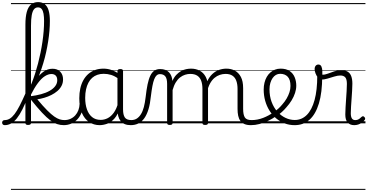

<svg xmlns="http://www.w3.org/2000/svg" viewBox="-104 -1170 3486 1821"><path d="M-59 17Q-72 17 -78 9.5Q-84 2 -84 -7Q-84 -16 -78 -23.5Q-72 -31 -59 -31Q-34 -31 -11.5 -44.5Q11 -58 34 -88Q57 -118 83 -168.5Q109 -219 142 -294Q148 -307 154.5 -303Q161 -299 165 -287Q169 -275 164 -262Q136 -187 109 -133.5Q82 -80 55.5 -47Q29 -14 0.5 1.5Q-28 17 -59 17ZM162 15Q149 15 143 10.5Q137 6 137 -4V-936Q137 -1009 150 -1056.5Q163 -1104 190 -1127Q217 -1150 257 -1150Q297 -1150 322 -1129Q347 -1108 358 -1068Q369 -1028 369 -971Q369 -927 365 -878.5Q361 -830 353 -779Q345 -728 333.5 -675Q322 -622 306 -569.5Q290 -517 270.5 -464.5Q251 -412 227.5 -362Q204 -312 176 -265L161 -304Q180 -341 197 -383Q214 -425 229 -472Q244 -519 257 -569Q270 -619 280.5 -670.5Q291 -722 298.5 -773Q306 -824 310 -874Q314 -924 314 -971Q314 -1010 309 -1039Q304 -1068 291.5 -1084Q279 -1100 256 -1100Q233 -1100 218.5 -1082Q204 -1064 197 -1025.5Q190 -987 190 -926V-4Q190 6 183 10.5Q176 15 162 15ZM502 17Q469 17 438.5 7Q408 -3 373.5 -28.5Q339 -54 294.5 -101.5Q250 -149 190 -224H184V-257Q239 -264 285.5 -276.5Q332 -289 366.5 -308.5Q401 -328 420 -353.5Q439 -379 439 -409Q439 -438 424.5 -453Q410 -468 383 -468Q354 -468 321.5 -447.5Q289 -427 255 -381.5Q221 -336 184 -262L176 -315Q204 -368 236.5 -414.5Q269 -461 308 -489.5Q347 -518 394 -518Q441 -518 467.5 -490Q494 -462 494 -417Q494 -383 479.5 -355.5Q465 -328 440 -306.5Q415 -285 383 -269Q351 -253 317 -243Q283 -233 250 -228Q304 -163 343 -124Q382 -85 410.5 -65Q439 -45 462 -38Q485 -31 508 -31Q519 -31 524.5 -23.5Q530 -16 529 -7Q528 2 521.5 9.5Q515 17 502 17ZM0 621H564V631H0ZM0 -20H564V0H0ZM0 -505H564V-500H0ZM0 -1141H564V-1131H0Z M499 17Q488 17 482.5 9.5Q477 2 477.5 -7Q478 -16 485 -23.5Q492 -31 505 -31Q538 -31 564.5 -43Q591 -55 610 -76Q629 -97 639.5 -125Q650 -153 651 -186Q652 -198 661 -201.5Q670 -205 678.5 -201.5Q687 -198 686 -186Q685 -142 670.5 -104.5Q656 -67 631.5 -40Q607 -13 573 2Q539 17 499 17ZM564 621V631ZM564 -20V0ZM564 -505V-500ZM564 -1141V-1131Z M841 17Q786 17 742 -12Q698 -41 673 -98Q648 -155 648 -238Q648 -288 657.5 -331Q667 -374 686 -408.5Q705 -443 732.5 -467.5Q760 -492 796.5 -505.5Q833 -519 878 -519Q916 -519 952.5 -506.5Q989 -494 1025 -470V-419Q985 -449 950 -459.5Q915 -470 879 -470Q847 -470 819.5 -460.5Q792 -451 770.5 -432Q749 -413 734.5 -385.5Q720 -358 712 -322Q704 -286 704 -242Q704 -180 720.5 -133Q737 -86 769.5 -59.5Q802 -33 851 -33Q885 -33 917 -49Q949 -65 975.5 -101.5Q1002 -138 1019 -202L1037 -159Q1016 -85 982.5 -47Q949 -9 911.5 4Q874 17 841 17ZM1137 17Q1103 17 1079 7Q1055 -3 1040 -22Q1025 -41 1017.5 -69Q1010 -97 1010 -132V-495Q1010 -506 1017 -510.5Q1024 -515 1038 -515Q1051 -515 1057 -510.5Q1063 -506 1063 -496V-133Q1063 -81 1080 -56Q1097 -31 1143 -31Q1150 -31 1154 -23.5Q1158 -16 1157.5 -7Q1157 2 1152.5 9.5Q1148 17 1137 17ZM564 621H1199V631H564ZM564 -20H1199V0H564ZM564 -505H1199V-500H564ZM564 -1141H1199V-1131H564Z M1134 17Q1125 17 1120.5 9.5Q1116 2 1116.5 -7Q1117 -16 1123 -23.5Q1129 -31 1140 -31Q1171 -31 1193.5 -45.5Q1216 -60 1233 -87.5Q1250 -115 1260.5 -155Q1271 -195 1277 -247Q1285 -318 1295.5 -369Q1306 -420 1321.5 -452Q1337 -484 1359.5 -499.5Q1382 -515 1415 -515Q1424 -515 1428.5 -508Q1433 -501 1432.5 -491.5Q1432 -482 1427 -474.5Q1422 -467 1413 -467Q1395 -467 1382 -455.5Q1369 -444 1359 -419Q1349 -394 1341.5 -354Q1334 -314 1327 -257Q1320 -186 1304.5 -134.5Q1289 -83 1265 -49Q1241 -15 1208.5 1Q1176 17 1134 17ZM1199 621H1299V631H1199ZM1199 -20H1299V0H1199ZM1199 -505H1299V-500H1199ZM1199 -1141H1299V-1131H1199Z M1506 15Q1493 15 1487 10.5Q1481 6 1481 -4V-374Q1481 -424 1464 -445.5Q1447 -467 1413 -467Q1402 -467 1396 -474.5Q1390 -482 1390.5 -491.5Q1391 -501 1397 -508Q1403 -515 1415 -515Q1443 -515 1464 -507Q1485 -499 1499 -484Q1513 -469 1521 -449Q1529 -429 1531 -405V-402Q1547 -438 1568.5 -460.5Q1590 -483 1613.5 -496Q1637 -509 1661.5 -514Q1686 -519 1708 -519Q1753 -519 1789.5 -500Q1826 -481 1847.5 -440.5Q1869 -400 1869 -334V-4Q1869 6 1862.5 10.5Q1856 15 1842 15Q1828 15 1822 10.5Q1816 6 1816 -4V-326Q1816 -371 1804.5 -403Q1793 -435 1767.5 -452Q1742 -469 1700 -469Q1676 -469 1651 -461Q1626 -453 1603.5 -435.5Q1581 -418 1563 -388.5Q1545 -359 1533 -316V-4Q1533 6 1526.5 10.5Q1520 15 1506 15ZM2276 17Q2239 17 2214.5 6.5Q2190 -4 2175.5 -24Q2161 -44 2155 -72.5Q2149 -101 2149 -137V-326Q2149 -371 2137.5 -403Q2126 -435 2101 -452Q2076 -469 2035 -469Q2008 -469 1981 -460Q1954 -451 1930 -431Q1906 -411 1887.5 -377Q1869 -343 1858 -292H1834Q1841 -355 1861 -398Q1881 -441 1910 -468Q1939 -495 1973.5 -507Q2008 -519 2043 -519Q2088 -519 2123.5 -500Q2159 -481 2180.5 -440.5Q2202 -400 2202 -334V-137Q2202 -82 2218 -56.5Q2234 -31 2282 -31Q2291 -31 2295.5 -23.5Q2300 -16 2299.5 -7Q2299 2 2293 9.5Q2287 17 2276 17ZM1299 621H2338V631H1299ZM1299 -20H2338V0H1299ZM1299 -505H2338V-500H1299ZM1299 -1141H2338V-1131H1299Z M2276 17Q2263 17 2257.5 9.5Q2252 2 2253.5 -7Q2255 -16 2262.5 -23.5Q2270 -31 2282 -31Q2338 -31 2392 -52Q2446 -73 2490 -105Q2498 -110 2504.5 -107Q2511 -104 2515.5 -96.5Q2520 -89 2520 -80.5Q2520 -72 2513 -67Q2479 -43 2439 -24Q2399 -5 2357.5 6Q2316 17 2276 17ZM2338 621V631ZM2338 -20V0ZM2338 -505V-500ZM2338 -1141V-1131Z M2493 -106Q2516 -122 2536.5 -140.5Q2557 -159 2574 -180Q2598 -207 2615 -236.5Q2632 -266 2641.5 -295.5Q2651 -325 2651 -355Q2651 -414 2625 -442Q2599 -470 2553 -470Q2543 -470 2537.5 -477.5Q2532 -485 2533 -494.5Q2534 -504 2540 -511.5Q2546 -519 2557 -519Q2610 -519 2643 -496.5Q2676 -474 2691 -437Q2706 -400 2706 -358Q2706 -324 2694.5 -288.5Q2683 -253 2662 -218.5Q2641 -184 2612 -152Q2593 -129 2569.5 -108Q2546 -87 2521 -69ZM2338 621H2782V631H2338ZM2338 -20H2782V0H2338ZM2338 -505H2782V-500H2338ZM2338 -1141H2782V-1131H2338Z M2691 17Q2640 17 2595.5 0Q2551 -17 2514.5 -48Q2478 -79 2451.5 -121.5Q2425 -164 2411 -214.5Q2397 -265 2397 -321Q2397 -355 2404.5 -385.5Q2412 -416 2426 -440.5Q2440 -465 2460 -482.5Q2480 -500 2504.5 -509.5Q2529 -519 2557 -519Q2568 -519 2573 -511.5Q2578 -504 2577 -494.5Q2576 -485 2570 -477.5Q2564 -470 2553 -470Q2531 -470 2513 -459.5Q2495 -449 2481.5 -429.5Q2468 -410 2460 -383Q2452 -356 2452 -323Q2452 -257 2472 -203.5Q2492 -150 2526 -111.5Q2560 -73 2603 -52.5Q2646 -32 2691 -32Q2758 -32 2806 -80Q2854 -128 2879.5 -221.5Q2905 -315 2905 -451Q2905 -462 2912 -467Q2919 -472 2928.5 -471.5Q2938 -471 2945 -465Q2952 -459 2952 -449Q2952 -292 2920.5 -188.5Q2889 -85 2831 -34Q2773 17 2691 17ZM2782 621H2795V631H2782ZM2782 -20H2795V0H2782ZM2782 -505H2795V-500H2782ZM2782 -1141H2795V-1131H2782Z M3256 17Q3235 17 3219.5 10.5Q3204 4 3193 -8.5Q3182 -21 3176.5 -39.5Q3171 -58 3171 -84Q3171 -116 3173.5 -153.5Q3176 -191 3178.5 -230Q3181 -269 3183.5 -306Q3186 -343 3186 -374Q3186 -419 3170.5 -436.5Q3155 -454 3124 -454Q3099 -454 3066.5 -444Q3034 -434 3002 -424.5Q2970 -415 2944 -415Q2928 -415 2913.5 -431.5Q2899 -448 2889.5 -471.5Q2880 -495 2880 -514Q2880 -527 2884 -536.5Q2888 -546 2896 -552Q2904 -558 2915 -558Q2936 -558 2944.5 -539Q2953 -520 2953 -493Q2953 -486 2953 -478Q2953 -470 2953 -462Q2976 -460 3004 -471Q3032 -482 3065.5 -493Q3099 -504 3133 -504Q3169 -504 3192 -491Q3215 -478 3226.5 -449.5Q3238 -421 3238 -376Q3238 -345 3235.5 -308.5Q3233 -272 3230.5 -233.5Q3228 -195 3225.5 -160Q3223 -125 3223 -96Q3223 -64 3233 -47.5Q3243 -31 3265 -31Q3276 -31 3286 -34Q3296 -37 3306 -44.5Q3316 -52 3326 -62Q3333 -68 3339.5 -67.5Q3346 -67 3352 -60Q3358 -54 3359 -47.5Q3360 -41 3356 -34Q3345 -19 3328.5 -7Q3312 5 3293.5 11Q3275 17 3256 17ZM2794 621H3362V631H2794ZM2794 -20H3362V0H2794ZM2794 -505H3362V-500H2794ZM2794 -1141H3362V-1131H2794Z"/></svg>

Font: Playwrite BR Guides
Style: Regular
Weight: 400
Designer: Veronika Burian, José Scaglione
Foundry: TypeTogether
Version: Version 1.003